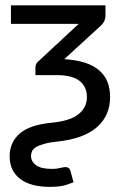

<svg xmlns="http://www.w3.org/2000/svg" viewBox="-20 -527 477 728"><path d="M379.9 -468.8Q379.9 -457 375 -446.3Q370.1 -436.5 362.3 -429.7Q315.4 -386.7 223.6 -302.7Q269.5 -299.8 302.7 -289.1Q335.9 -278.3 356.4 -259.8Q377.9 -241.2 387.7 -215.8Q397.5 -190.4 397.5 -159.2Q397.5 -88.9 347.7 -44.9Q297.9 -1 197.3 9.8Q167 12.7 147.5 18.6Q128.9 23.4 117.2 30.3Q106.4 37.1 101.6 45.9Q97.7 54.7 97.7 64.5Q97.7 85.9 117.2 99.6Q135.7 113.3 174.8 113.3Q186.5 113.3 195.3 112.3Q203.1 111.3 210 109.4Q215.8 108.4 220.7 107.4Q224.6 106.4 227.5 106.4Q233.4 106.4 239.3 109.4Q245.1 112.3 248 124Q252 137.7 258.8 164.1Q247.1 168.9 237.3 171.9Q226.6 175.8 216.8 177.7Q206.1 179.7 194.3 180.7Q183.6 181.6 169.9 181.6Q95.7 181.6 56.6 151.4Q16.6 121.1 16.6 65.4Q16.6 12.7 54.7 -20.5Q92.8 -53.7 174.8 -61.5Q246.1 -68.4 277.3 -93.8Q309.6 -119.1 309.6 -159.2Q309.6 -198.2 281.2 -220.7Q252.9 -242.2 194.3 -242.2Q168 -242.2 114.3 -242.2Q114.3 -249 114.3 -270.5Q114.3 -286.1 127 -295.9Q176.8 -342.8 278.3 -436.5Q213.9 -436.5 21.5 -436.5Q21.5 -454.1 21.5 -506.8Q110.4 -506.8 379.9 -506.8Q379.9 -497.1 379.9 -468.8Z"/></svg>

Font: Lato
Style: Regular
Weight: 400
Designer: Lukasz Dziedzic with Adam Twardoch and Botio Nikoltchev
Version: Version 2.015; 2015-08-06; http://www.latofonts.com/